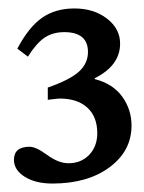

<svg xmlns="http://www.w3.org/2000/svg" viewBox="-20 -696 340 454"><path d="M204 -511V-509Q247 -498 269 -467.5Q291 -437 291 -399Q291 -339 239 -300.5Q187 -262 104 -262Q64 -262 38.5 -278Q13 -294 13 -318Q13 -349 50 -349Q65 -349 91 -330Q118 -310 142 -310Q172 -310 191 -330Q210 -350 210 -381Q210 -420 186.5 -441.5Q163 -463 121 -463Q117 -463 93 -460V-489Q145 -507 166.5 -526.5Q188 -546 188 -573Q188 -620 132 -620Q105 -620 85.5 -607Q66 -594 46 -562L21 -581Q48 -632 79.5 -654Q111 -676 156 -676Q202 -676 233 -652Q264 -628 264 -593Q264 -541 204 -511Z"/></svg>

Font: STIX MathJax Latin
Style: Regular
Weight: 400
Designer: MicroPress Inc., with final additions and corrections provided by Coen Hoffman, Elsevier (retired)
Version: Version 1.1.1